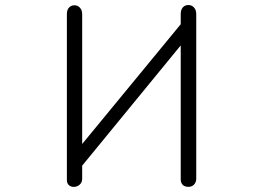

<svg xmlns="http://www.w3.org/2000/svg" viewBox="-20 -723 1040 761"><path d="M757.8 -667Q757.8 -684.6 748 -694.3Q739.3 -703.1 726.6 -703.1Q713.9 -703.1 705.1 -694.3Q696.3 -684.6 696.3 -667V-627L305.7 -152.3V-667Q305.7 -683.6 295.9 -693.4Q287.1 -702.1 275.4 -702.1Q262.7 -702.1 253.9 -693.4Q245.1 -684.6 245.1 -667V-8.8Q245.1 3.9 253.9 11.7Q262.7 18.6 275.4 17.6Q287.1 16.6 295.9 8.8Q305.7 0 305.7 -14.6V-66.4L696.3 -543V-11.7Q696.3 2 705.1 10.7Q713.9 17.6 726.6 17.6Q739.3 17.6 748 9.8Q757.8 0 757.8 -14.6Z"/></svg>

Font: GulimChe
Style: Regular
Weight: 400
Monospace: yes
Version: Version 2.21